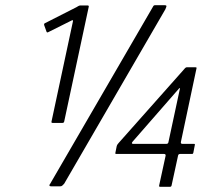

<svg xmlns="http://www.w3.org/2000/svg" viewBox="-20 -720 863 742"><path d="M183 -245Q178 -245 179 -250L262 -638Q263 -644 257 -641L167 -596Q162 -593 160 -597L151 -622Q149 -628 153 -630L275 -692Q279 -695 283.5 -697Q288 -699 291 -699H318Q324 -699 323 -694L228 -250Q227 -247 225.5 -246Q224 -245 222 -245ZM599 2Q594 2 595 -3L620 -118Q621 -125 614 -125H430Q424 -125 426 -130L431 -155Q432 -159 434.5 -162.5Q437 -166 439 -168L692 -453Q695 -457 697.5 -458.5Q700 -460 702 -460H735Q739 -460 739.5 -458.5Q740 -457 739 -454L679 -171Q678 -164 685 -164H730Q734 -164 733 -160L727 -129Q726 -125 722 -125H676Q669 -125 668 -118L643 -3Q642 2 636 2ZM495 -164H623Q630 -164 631 -171L675 -376Q676 -379 674.5 -379.5Q673 -380 671 -377L492 -172Q486 -164 495 -164ZM178 0Q171 0 171 -3.5Q171 -7 174 -10L570 -692Q573 -698 575 -699Q577 -700 582 -700H615Q622 -700 623 -697.5Q624 -695 619 -684L228 -10Q224 -6 221 -3Q218 0 213 0Z"/></svg>

Font: Glory
Style: Italic
Weight: 400
Italic angle: -12°
Designer: Robert Leuschke
Foundry: Robert Leuschke
Version: Version 1.011